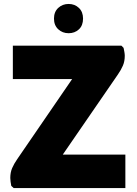

<svg xmlns="http://www.w3.org/2000/svg" viewBox="-20 -951 692 971"><path d="M49 0 37 -11Q35 -21 33.5 -32Q32 -43 32 -51Q32 -79 41.5 -101Q51 -123 67 -146L390 -617L424 -551H45V-720H594L605 -709Q607 -700 609 -688.5Q611 -677 611 -669Q611 -641 601.5 -619Q592 -597 576 -574L252 -103L219 -169H614V0ZM327 -783Q296 -783 274.5 -803Q253 -823 253 -857Q253 -891 274.5 -911Q296 -931 327 -931Q358 -931 379 -911Q400 -891 400 -857Q400 -822 379 -802.5Q358 -783 327 -783Z"/></svg>

Font: Kufam ExtraBold
Style: Regular
Weight: 800
Designer: Wael Morcos, Artur Schmal
Foundry: Original Type
Version: Version 1.300; ttfautohint (v1.8.3)